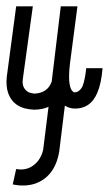

<svg xmlns="http://www.w3.org/2000/svg" viewBox="-23 -339 339 597"><path d="M166 -319.3H217.8L194.3 -139.6Q185.5 -60.5 208 -51.8Q223.6 -51.8 233.4 -70.3Q241.2 -89.8 245.1 -127H295.9Q292 -79.1 279.3 -49.8Q268.6 -25.4 252 -13.7Q230.5 1 202.1 -2Q188.5 -3.9 178.7 -10.7L161.1 132.8Q147.5 210.9 85 232.4Q53.7 242.2 16.6 234.4L27.3 186.5Q67.4 194.3 94.7 162.1Q107.4 145.5 111.3 126L127.9 -6.8Q108.4 2 83 2Q19.5 0 2 -50.8Q-4.9 -72.3 -2 -99.6L27.3 -319.3H79.1L47.9 -92.8Q43.9 -64.5 66.4 -51.8Q75.2 -48.8 84 -47.9Q125 -49.8 137.7 -85Z"/></svg>

Font: Bratas-flat
Style: flat
Weight: 400
Designer: MUHAMMAD YONI
Version: Version 001.000